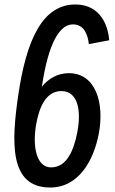

<svg xmlns="http://www.w3.org/2000/svg" viewBox="-20 -798 515 858"><path d="M377 -601 468 -618C463 -685 428 -778 317 -778C172 -778 98 -625 61 -369C32 -167 19 40 204 40C335 40 399 -86 421 -198C448 -337 408 -471 288 -471C238 -471 196 -447 167 -410C197 -613 249 -689 306 -689C358 -689 373 -639 377 -601ZM325 -205C310 -129 280 -50 208 -50C146 -50 124 -135 141 -239C155 -322 187 -391 254 -391C330 -391 344 -301 325 -205Z"/></svg>

Font: Smiley Sans Oblique
Style: Regular
Weight: 400
Italic angle: -8°
Designer: oooooohmygosh, Nagisa Chen, Janine Sui, Heda Shi, Jian Li
Foundry: atelierAnchor
Version: Version 2.0.1